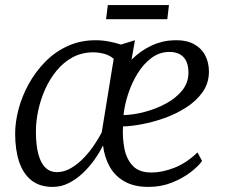

<svg xmlns="http://www.w3.org/2000/svg" viewBox="-20 -724 883 754"><path d="M510 -566 496.5 -489.5Q531.5 -524.5 574 -544.5Q616.5 -564.5 663 -566Q710.5 -567.5 740.8 -551.2Q771 -535 785.8 -506.5Q800.5 -478 800.5 -443.5Q800.5 -397.5 775.8 -362.5Q751 -327.5 711.2 -302Q671.5 -276.5 625.5 -260.2Q579.5 -244 536.5 -236Q493.5 -228 463 -227.5Q460.5 -182.5 468.5 -141Q476.5 -99.5 501.2 -73Q526 -46.5 575 -46.5Q617.5 -46.5 665.5 -65.5Q713.5 -84.5 755.5 -125.5L773.5 -92Q760 -72 729.2 -48.2Q698.5 -24.5 656 -7.2Q613.5 10 563 10Q507.5 10 470 -10.8Q432.5 -31.5 411.5 -68.2Q390.5 -105 384.5 -153Q371 -125 350.5 -96.2Q330 -67.5 304.5 -43.5Q279 -19.5 249.5 -4.8Q220 10 187 10Q136 10 103.5 -15.8Q71 -41.5 55.2 -88.5Q39.5 -135.5 39.5 -199Q39.5 -245 53 -295.8Q66.5 -346.5 93 -394.5Q119.5 -442.5 157.8 -481.5Q196 -520.5 245.8 -543.2Q295.5 -566 356 -566Q381.5 -566 407.8 -561Q434 -556 455 -549ZM379.5 -204 426.5 -493Q411.5 -506.5 389.8 -512.5Q368 -518.5 344.5 -518.5Q300.5 -518 265 -498.8Q229.5 -479.5 202.5 -446.8Q175.5 -414 157.5 -373.8Q139.5 -333.5 130.2 -290.5Q121 -247.5 121 -208Q121 -153.5 130.8 -118Q140.5 -82.5 158.8 -65.2Q177 -48 203 -48Q233 -48 260.5 -64.8Q288 -81.5 311.2 -106.2Q334.5 -131 352 -157.8Q369.5 -184.5 379.5 -204ZM645.5 -520Q606 -520 574.5 -496.2Q543 -472.5 520 -435Q497 -397.5 483 -354.2Q469 -311 465 -272Q505 -273 549.2 -284.8Q593.5 -296.5 632.5 -317.8Q671.5 -339 695.8 -369.2Q720 -399.5 720 -438.5Q720 -479 700.8 -499.5Q681.5 -520 645.5 -520ZM403.5 -704H643.5L637 -648.5H396.5Z"/></svg>

Font: Merriweather 20pt Light
Style: Italic
Weight: 300
Italic angle: -7.8°
Version: Version 2.101